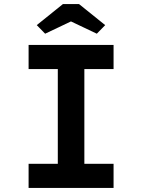

<svg xmlns="http://www.w3.org/2000/svg" viewBox="-20 -920 695 940"><path d="M120 0V-118H263V-582H120V-700H536V-582H393V-118H536V0ZM201 -755 160 -797 288 -900H367L495 -797L454 -755L313 -822H342Z"/></svg>

Font: Lexend Exa Medium
Style: Regular
Weight: 500
Designer: Bonnie Shaver-Troup, Thomas Jockin
Foundry: Lexend
Version: Version 1.007